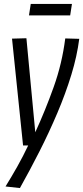

<svg xmlns="http://www.w3.org/2000/svg" viewBox="-20 -737 422 974"><path d="M311 -542 382 -540Q371 -453 342 -358Q313 -263 271 -164Q229 -65 180 31.5Q131 128 81 217L8 209Q39 159 68 107.5Q97 56 123 1H97L41 -541L114 -543L159 -66Q210 -177 252.5 -296Q295 -415 311 -542ZM127 -659 136 -717H345L336 -659Z"/></svg>

Font: Georama SemiCondensed
Style: Italic
Weight: 400
Width: 4
Italic angle: -9°
Designer: Jean-Baptiste Levee
Foundry: Production Type
Version: Version 1.000